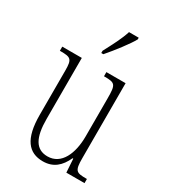

<svg xmlns="http://www.w3.org/2000/svg" viewBox="-190 -859 849 961"><g transform="rotate(30 234.5 -378.0)"><path d="M198 -619V-606H210C250 -652 303 -721 322 -756V-766H266C252 -721 228 -676 198 -619ZM215 10C275 10 312 -23 337 -78H341L346 0H451V-24H448C389 -24 379 -29 379 -103V-536H268V-512H271C333 -512 339 -505 339 -425V-206C339 -107 303 -23 223 -23C155 -23 126 -76 126 -184V-536H13V-512H17C76 -512 86 -506 86 -440V-184C86 -45 133 10 215 10Z"/></g></svg>

Font: Noto Serif Armenian ExtraCondensed ExtraLight
Style: Regular
Weight: 200
Width: 2
Designer: Monotype Design Team
Foundry: Monotype Imaging Inc.
Version: Version 2.008